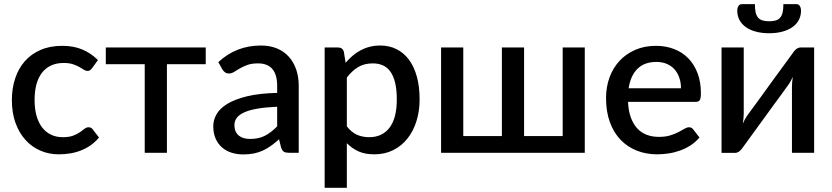

<svg xmlns="http://www.w3.org/2000/svg" viewBox="-20 -740 4029 930"><path d="M426 -410 454.5 -449C432.5 -471 407.4 -488 379.2 -500C351.1 -512 318.5 -518 281.5 -518C241.8 -518 206.8 -511.4 176.5 -498.2C146.2 -485.1 120.8 -466.8 100.2 -443.5C79.8 -420.2 64.2 -392.4 53.5 -360.2C42.8 -328.1 37.5 -293.2 37.5 -255.5C37.5 -213.8 43.4 -176.8 55.2 -144.3C67.1 -111.8 83.2 -84.3 103.8 -61.8C124.2 -39.3 148.2 -22.1 175.8 -10.3C203.2 1.6 232.8 7.5 264.5 7.5C282.8 7.5 301 6.1 319 3.2C337 0.4 354.3 -4.3 371 -10.8C387.7 -17.3 403.5 -25.7 418.5 -36C433.5 -46.3 447.2 -59 459.5 -74L429 -113.5C424.3 -120.2 417.7 -123.5 409 -123.5C402 -123.5 395.4 -121 389.3 -116C383.1 -111 375.7 -105.5 367 -99.5C358.3 -93.5 347.5 -88 334.5 -83C321.5 -78 304.7 -75.5 284 -75.5C263 -75.5 244.1 -79.5 227.3 -87.5C210.4 -95.5 196.1 -107.2 184.3 -122.5C172.4 -137.8 163.3 -156.7 157 -179C150.7 -201.3 147.5 -226.8 147.5 -255.5C147.5 -283.2 150.4 -308.1 156.2 -330.3C162.1 -352.4 170.9 -371.3 182.8 -386.8C194.6 -402.3 209.3 -414.2 226.8 -422.5C244.3 -430.8 264.7 -435 288 -435C306 -435 321 -433 333 -429C345 -425 355.3 -420.6 363.8 -415.8C372.3 -410.9 379.6 -406.5 385.8 -402.5C391.9 -398.5 397.8 -396.5 403.5 -396.5C409.2 -396.5 413.5 -397.7 416.5 -400C419.5 -402.3 422.7 -405.7 426 -410Z M492.5 -510V-429H681V0H788.5V-429H976.5V-510Z M1379 0H1427V-324C1427 -353 1422.9 -379.4 1414.8 -403.2C1406.6 -427.1 1394.8 -447.7 1379.2 -465C1363.8 -482.3 1344.6 -495.8 1321.8 -505.3C1298.9 -514.8 1272.8 -519.5 1243.5 -519.5C1163.8 -519.5 1095.2 -492.7 1037.5 -439L1057 -404C1060.3 -398.3 1064.6 -393.6 1069.8 -389.8C1074.9 -385.9 1081.2 -384 1088.5 -384C1097.5 -384 1106 -386.6 1114 -391.8C1122 -396.9 1131.2 -402.5 1141.5 -408.5C1151.8 -414.5 1164 -420.1 1178 -425.3C1192 -430.4 1209.3 -433 1230 -433C1260.3 -433 1283.3 -424 1299 -406C1314.7 -388 1322.5 -360.7 1322.5 -324V-290C1264.5 -288.7 1215.8 -283.2 1176.2 -273.5C1136.8 -263.8 1104.9 -251.6 1080.8 -236.8C1056.6 -221.9 1039.2 -205.2 1028.8 -186.5C1018.2 -167.8 1013 -148.7 1013 -129C1013 -106 1016.8 -86 1024.2 -69C1031.8 -52 1042 -37.8 1055 -26.3C1068 -14.8 1083.4 -6.2 1101.2 -0.5C1119.1 5.2 1138.3 8 1159 8C1177.7 8 1194.8 6.4 1210.2 3.2C1225.8 0.1 1240.2 -4.7 1253.8 -11C1267.2 -17.3 1280.3 -25 1293 -34C1305.7 -43 1318.5 -53.5 1331.5 -65.5L1342 -24C1345.7 -14.3 1350.2 -7.9 1355.5 -4.8C1360.8 -1.6 1368.7 0 1379 0ZM1191.5 -67C1180.5 -67 1170.4 -68.3 1161.3 -70.8C1152.1 -73.3 1144.1 -77.3 1137.3 -82.8C1130.4 -88.3 1125.1 -95.3 1121.2 -103.8C1117.4 -112.3 1115.5 -122.5 1115.5 -134.5C1115.5 -146.8 1119.1 -158.1 1126.2 -168.3C1133.4 -178.4 1145.2 -187.3 1161.5 -195C1177.8 -202.7 1199.2 -208.8 1225.5 -213.5C1251.8 -218.2 1284.2 -221.3 1322.5 -223V-128C1303.5 -108.3 1283.9 -93.2 1263.8 -82.8C1243.6 -72.2 1219.5 -67 1191.5 -67Z M1552.5 169.5H1660V-46.5C1676.7 -29.5 1695.5 -16.2 1716.5 -6.8C1737.5 2.8 1763 7.5 1793 7.5C1827 7.5 1857.5 0.8 1884.5 -12.8C1911.5 -26.2 1934.5 -44.9 1953.5 -68.8C1972.5 -92.6 1987.1 -120.8 1997.2 -153.2C2007.4 -185.8 2012.5 -220.8 2012.5 -258.5C2012.5 -300.5 2007.9 -337.8 1998.8 -370.2C1989.6 -402.8 1976.7 -430 1960 -452C1943.3 -474 1923.3 -490.8 1900 -502.2C1876.7 -513.8 1850.7 -519.5 1822 -519.5C1804 -519.5 1787.1 -517.5 1771.3 -513.5C1755.4 -509.5 1740.6 -503.8 1726.8 -496.5C1712.9 -489.2 1700 -480.3 1688 -470C1676 -459.7 1664.7 -448.3 1654 -436L1645.5 -489.5C1641.5 -503.2 1632.2 -510 1617.5 -510H1552.5ZM1786 -433C1804 -433 1820.2 -429.8 1834.5 -423.5C1848.8 -417.2 1861 -407 1871 -393C1881 -379 1888.7 -360.9 1894 -338.7C1899.3 -316.6 1902 -289.8 1902 -258.5C1902 -197.8 1890.2 -152.2 1866.8 -121.5C1843.2 -90.8 1810.5 -75.5 1768.5 -75.5C1746.8 -75.5 1727.1 -79.4 1709.2 -87.2C1691.4 -95.1 1675 -108.7 1660 -128V-364.5C1677 -386.5 1695.3 -403.4 1715 -415.2C1734.7 -427.1 1758.3 -433 1786 -433Z M2116.5 -510V0H2812.5V-510H2705.5V-81H2518.5V-510H2411V-81H2224V-510Z M3157.5 -518C3119.8 -518 3086.1 -511.4 3056.2 -498.2C3026.4 -485.1 3001.1 -467.2 2980.2 -444.5C2959.4 -421.8 2943.4 -395.2 2932.2 -364.5C2921.1 -333.8 2915.5 -300.8 2915.5 -265.5C2915.5 -221.2 2921.7 -182 2934.2 -148C2946.7 -114 2964.1 -85.5 2986.2 -62.5C3008.4 -39.5 3034.6 -22.1 3064.7 -10.3C3094.9 1.6 3127.7 7.5 3163 7.5C3181 7.5 3199.5 6.1 3218.5 3.2C3237.5 0.4 3256 -4.3 3274 -10.8C3292 -17.3 3309 -25.7 3325 -36C3341 -46.3 3355.3 -59 3368 -74L3337.5 -113.5C3332.8 -120.2 3326.2 -123.5 3317.5 -123.5C3310.8 -123.5 3303.5 -121.1 3295.5 -116.3C3287.5 -111.4 3277.8 -106.1 3266.5 -100.3C3255.2 -94.4 3241.8 -89.1 3226.5 -84.2C3211.2 -79.4 3193 -77 3172 -77C3150 -77 3130.1 -80.4 3112.2 -87.2C3094.4 -94.1 3079.1 -104.5 3066.2 -118.5C3053.4 -132.5 3043.2 -150.1 3035.5 -171.2C3027.8 -192.4 3023.3 -217.5 3022 -246.5H3349.5C3359.2 -246.5 3365.8 -249.3 3369.5 -255C3373.2 -260.7 3375 -271.8 3375 -288.5C3375 -324.8 3369.6 -357.2 3358.7 -385.7C3347.9 -414.2 3332.8 -438.3 3313.5 -458C3294.2 -477.7 3271.2 -492.6 3244.5 -502.7C3217.8 -512.9 3188.8 -518 3157.5 -518ZM3159.5 -440C3178.8 -440 3195.9 -436.7 3210.7 -430.2C3225.6 -423.7 3238 -414.7 3248 -403.2C3258 -391.7 3265.6 -378.2 3270.7 -362.7C3275.9 -347.2 3278.5 -330.5 3278.5 -312.5H3025C3031 -352.8 3045.2 -384.2 3067.5 -406.5C3089.8 -428.8 3120.5 -440 3159.5 -440Z M3475 0.5H3540C3548.3 0.5 3555.8 -2.4 3562.5 -8.2C3569.2 -14.1 3574.5 -20.2 3578.5 -26.5C3618.8 -82.2 3655.2 -132.2 3687.5 -176.5C3701.2 -195.5 3714.7 -214.1 3728 -232.3C3741.3 -250.4 3753.3 -266.7 3763.8 -281C3774.3 -295.3 3782.8 -307.1 3789.3 -316.3C3795.8 -325.4 3799.3 -330.3 3800 -331C3803.3 -335.7 3806.7 -341.1 3810 -347.2C3813.3 -353.4 3816.7 -360.2 3820 -367.5C3818.7 -358.8 3817.7 -350.3 3817 -342C3816.3 -333.7 3816 -326.2 3816 -319.5V0H3923.5V-510H3858.5C3850.2 -510 3842.7 -507.2 3836 -501.5C3829.3 -495.8 3824 -489.7 3820 -483C3779.3 -427.3 3742.8 -377.3 3710.5 -333C3696.8 -314 3683.4 -295.4 3670.3 -277.2C3657.1 -259.1 3645.3 -242.8 3634.8 -228.5C3624.3 -214.2 3615.7 -202.5 3609 -193.5C3602.3 -184.5 3598.8 -179.7 3598.5 -179C3591.5 -169 3584.7 -156.3 3578 -141C3579.3 -149.7 3580.4 -158.2 3581.3 -166.8C3582.1 -175.2 3582.5 -183.2 3582.5 -190.5V-510H3475ZM3705.5 -637C3692.5 -637 3681.6 -638.4 3672.8 -641.2C3663.9 -644.1 3656.8 -648.8 3651.5 -655.2C3646.2 -661.8 3642.3 -670.2 3640 -680.8C3637.7 -691.2 3636.5 -704.3 3636.5 -720H3573.5C3565.8 -720 3560.2 -716.8 3556.5 -710.2C3552.8 -703.8 3551 -696.7 3551 -689C3551 -672 3554.6 -656.8 3561.8 -643.2C3568.9 -629.8 3579.2 -618.2 3592.5 -608.8C3605.8 -599.2 3622.1 -591.9 3641.3 -586.8C3660.4 -581.6 3681.8 -579 3705.5 -579C3729.2 -579 3750.6 -581.6 3769.8 -586.8C3788.9 -591.9 3805.2 -599.2 3818.5 -608.8C3831.8 -618.2 3842.1 -629.8 3849.3 -643.2C3856.4 -656.8 3860 -672 3860 -689C3860 -696.7 3858.2 -703.8 3854.5 -710.2C3850.8 -716.8 3845.2 -720 3837.5 -720H3774.5C3774.5 -704.3 3773.3 -691.2 3771 -680.8C3768.7 -670.2 3764.8 -661.8 3759.5 -655.2C3754.2 -648.8 3747.1 -644.1 3738.3 -641.2C3729.4 -638.4 3718.5 -637 3705.5 -637Z"/></svg>

Font: Lato Semibold
Style: Regular
Weight: 600
Designer: Lukasz Dziedzic
Foundry: tyPoland Lukasz Dziedzic
Version: Version 2.006; 2014-01-15